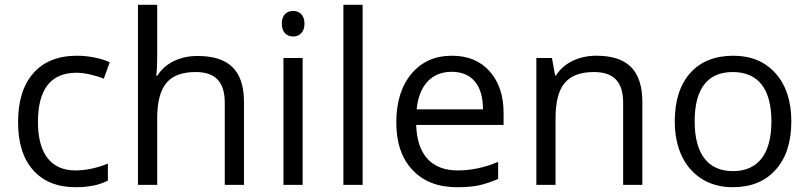

<svg xmlns="http://www.w3.org/2000/svg" viewBox="-20 -780 3415 810"><path d="M299.8 9.8C354 9.8 399.4 0.5 435.1 -18.1V-89.8C388.2 -70.8 342.3 -61 297.9 -61C193.8 -61 140.1 -133.8 140.1 -265.1C140.1 -403.8 194.3 -473.1 303.2 -473.1C335.9 -473.1 382.3 -462.4 418 -448.2L442.9 -517.1C428.2 -524.4 408.2 -531.2 382.3 -536.6C356.4 -542 331.1 -544.9 305.2 -544.9C225.6 -544.9 164.1 -520.5 121.1 -471.7C77.6 -422.9 56.2 -353.5 56.2 -264.2C56.2 -176.8 77.6 -109.4 120.1 -62C162.6 -14.2 222.2 9.8 299.8 9.8Z M1009.3 0V-349.1C1009.3 -484.4 943.8 -543.9 813 -543.9C737.3 -543.9 675.8 -512.2 644 -460.9H639.2C641.6 -479 643.1 -502 643.1 -529.8V-759.8H562V0H643.1V-279.8C643.1 -349.6 656.2 -399.4 682.1 -430.2C708 -460.9 749 -476.1 805.2 -476.1C889.6 -476.1 928.2 -433.6 928.2 -346.2V0Z M1256.8 -535.2H1175.8V0H1256.8ZM1168.9 -680.2C1168.9 -643.6 1189.5 -626 1216.8 -626C1242.7 -626 1264.6 -643.6 1264.6 -680.2C1264.6 -716.8 1242.7 -733.9 1216.8 -733.9C1189.5 -733.9 1168.9 -717.3 1168.9 -680.2Z M1509.8 -759.8H1428.7V0H1509.8Z M1907.7 9.8C1943.8 9.8 1974.6 7.3 2000.5 2C2025.9 -3.9 2052.7 -12.7 2081.5 -24.9V-97.2C2025.4 -73.2 1968.3 -61 1910.6 -61C1801.3 -61 1739.3 -127.4 1735.8 -252.9H2104.5V-304.2C2104.5 -376.5 2085 -434.6 2045.9 -479C2006.8 -522.9 1953.6 -544.9 1886.7 -544.9C1814.9 -544.9 1758.3 -519.5 1715.8 -468.8C1673.3 -418 1651.9 -349.6 1651.9 -263.2C1651.9 -177.7 1674.8 -110.8 1720.7 -62.5C1766.1 -14.2 1828.6 9.8 1907.7 9.8ZM1885.7 -477.1C1970.2 -477.1 2017.6 -420.9 2017.6 -318.8H1737.8C1747.1 -418 1799.8 -477.1 1885.7 -477.1Z M2689.9 0V-349.1C2689.9 -485.8 2624.5 -544.9 2495.6 -544.9C2421.9 -544.9 2358.9 -514.6 2325.7 -461.9H2321.8L2308.6 -535.2H2242.7V0H2323.7V-280.8C2323.7 -350.6 2336.9 -400.4 2362.8 -430.7C2388.7 -460.9 2429.7 -476.1 2485.8 -476.1C2570.3 -476.1 2608.9 -433.6 2608.9 -346.2V0Z M3318.4 -268.1C3318.4 -353 3296.4 -420.4 3252.4 -470.2C3208 -520 3148.4 -544.9 3073.7 -544.9C2996.1 -544.9 2935.5 -520.5 2892.1 -472.2C2848.6 -423.3 2826.7 -355.5 2826.7 -268.1C2826.7 -211.9 2836.9 -162.6 2856.9 -120.6C2897.5 -36.6 2974.6 9.8 3070.3 9.8C3147.9 9.8 3208.5 -14.6 3252.4 -64C3296.4 -112.8 3318.4 -180.7 3318.4 -268.1ZM2910.6 -268.1C2910.6 -406.2 2965.3 -476.1 3071.3 -476.1C3178.7 -476.1 3234.4 -404.3 3234.4 -268.1C3234.4 -130.9 3178.2 -58.1 3072.3 -58.1C2966.3 -58.1 2910.6 -131.3 2910.6 -268.1Z"/></svg>

Font: Samim
Style: Regular
Weight: 400
Foundry: DejaVu fonts team - Redesigned by Saber Rastikerdar
Version: Version 4.0.5